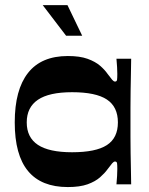

<svg xmlns="http://www.w3.org/2000/svg" viewBox="-20 -724 587 754"><path d="M246.3 10.6Q142.2 10.6 90.1 -52.3Q37.9 -115.3 37.9 -243.3Q37.9 -371.4 90.1 -437.7Q142.2 -504 246.3 -504Q293.6 -504 324 -493Q354.3 -482 373 -465.9Q391.6 -449.7 402.3 -434.1Q414.6 -417.4 420.6 -410.6Q426.6 -403.7 431.6 -403.7Q438.7 -403.7 439.7 -410.9Q440.7 -418 440.7 -434Q440.7 -444.4 439.8 -460.5Q439 -476.7 437.3 -493.4H495.1Q494.8 -464.2 494.1 -431.7Q493.4 -399.2 492.9 -366Q492.4 -332.8 492.4 -301.8Q492.4 -270.7 492.4 -243.3Q492.4 -216.7 492.4 -186.3Q492.4 -155.9 492.9 -124Q493.4 -92.1 494.1 -60.7Q494.8 -29.2 495.1 0H437.3Q439 -16.7 439.8 -33Q440.7 -49.4 440.7 -60.4Q440.7 -75.7 439.7 -82.7Q438.7 -89.7 431.6 -89.7Q426.6 -89.7 420.6 -82.8Q414.6 -76 402.3 -59.3Q391.6 -44.3 373 -27.8Q354.3 -11.3 324 -0.3Q293.6 10.6 246.3 10.6ZM263 -126.1Q356.4 -126.1 399.7 -154.2Q443 -182.2 443 -243.3Q443 -304.5 399.7 -333.2Q356.4 -361.9 263 -361.9Q172.7 -361.9 128.9 -332.2Q85 -302.5 85 -243.3Q85 -184.2 128.9 -155.1Q172.7 -126.1 263 -126.1ZM239.6 -583.6 147.8 -703.8H245L302.8 -583.6Z"/></svg>

Font: Ojuju ExtraLight
Style: Regular
Weight: 200
Designer: Chisaokwu Joboson, Mirko Velimirovic
Foundry: Udi Foundry
Version: Version 1.000